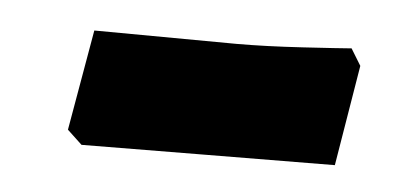

<svg xmlns="http://www.w3.org/2000/svg" viewBox="-27 -732 451 207"><g transform="rotate(5 199.0 -628.5)"><path d="M50 -579 69 -688 223 -687Q254 -687 294.5 -689.5Q335 -692 347 -693L358 -675L340 -566L200 -565L66 -564Z"/></g></svg>

Font: Alegreya SC Black
Style: Regular
Weight: 900
Designer: Juan Pablo del Peral
Foundry: Huerta Tipografica
Version: Version 2.007; ttfautohint (v1.6)